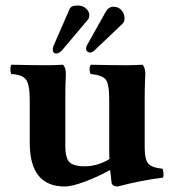

<svg xmlns="http://www.w3.org/2000/svg" viewBox="-20 -673 638 703"><path d="M436 -604.5Q436 -596.7 433.1 -591.8Q430.2 -586.9 422.9 -580.6L325.2 -487.8Q317.4 -480.5 310.1 -480.5Q304.2 -480.5 299.6 -484.6Q294.9 -488.8 294.9 -495.1Q294.9 -501 299.3 -508.8L367.2 -629.9Q377.4 -647.9 395 -648.4Q407.2 -648.4 416.5 -642.6Q425.8 -636.7 430.9 -626.7Q436 -616.7 436 -604.5ZM307.1 -617.2Q307.1 -607.4 301.8 -601.1L210 -492.2Q197.3 -477.1 186 -477.1Q172.9 -477.1 173.3 -492.7Q173.3 -498.5 176.3 -505.9L234.9 -640.1Q240.7 -653.3 265.1 -652.8Q282.2 -652.8 294.7 -642.1Q307.1 -631.3 307.1 -617.2ZM509.8 -132.8Q509.8 -89.8 522.5 -74.5Q535.2 -59.1 575.2 -55.2Q581.1 -36.1 577.1 -22.9Q492.2 -11.7 411.1 9.8Q389.2 9.8 388.2 -6.8Q385.7 -25.9 383.3 -50.8Q337.9 -25.4 290.5 -7.8Q243.2 9.8 216.8 9.8Q88.9 9.8 88.9 -149.9V-306.2Q88.9 -365.2 74.5 -382.6Q60.1 -399.9 22 -401.9Q18.1 -405.8 18.1 -418.9Q18.1 -432.1 22 -436Q107.9 -434.1 153.8 -434.1Q174.8 -434.1 210.9 -436Q220.7 -426.3 221.2 -401.9Q221.2 -397.9 220.2 -377Q219.2 -356 219.2 -306.2V-139.2Q219.2 -91.3 236.1 -77.6Q252.9 -64 289.1 -64Q337.4 -64 380.9 -90.8Q380.4 -98.6 380.1 -106.2Q379.9 -113.8 379.9 -120.6V-306.2Q379.9 -366.2 366.9 -382.1Q354 -397.9 313 -401.9Q308.1 -405.8 308.1 -418.9Q308.1 -432.1 313 -436Q398.9 -434.1 444.8 -434.1Q463.9 -434.1 502 -436Q511.7 -426.3 512.2 -401.9Q512.2 -397.9 511 -377Q509.8 -356 509.8 -306.2Z"/></svg>

Font: Linux Libertine
Style: Bold
Weight: 700
Designer: Philipp H. Poll
Foundry: Philipp H. Poll
Version: Version 5.0.3